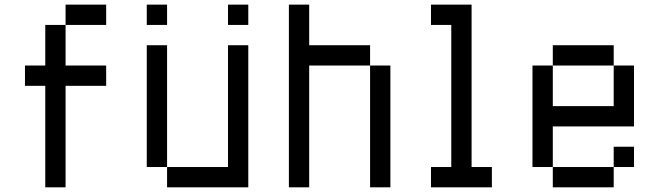

<svg xmlns="http://www.w3.org/2000/svg" viewBox="-20 -801 2818 821"><path d="M260.4 -694.4V-520.8H434V-434H260.4V0H173.6V-434H86.8V-520.8H173.6V-694.4ZM260.4 -694.4V-781.2H434V-694.4Z M607.6 -86.8V-607.6H694.4V-86.8ZM954.9 -86.8V-607.6H1041.7V0H694.4V-86.8ZM694.4 -694.4H607.6V-781.2H694.4ZM954.9 -694.4V-781.2H1041.7V-694.4Z M1562.5 0H1649.3V-520.8H1562.5ZM1215.3 0V-781.2H1302.1V-607.6H1562.5V-520.8H1302.1V0Z M1909.7 -694.4H1822.9V-781.2H1996.5V-86.8H2083.3V0H1822.9V-86.8H1909.7Z M2343.8 -520.8V-607.6H2604.2V-520.8ZM2343.8 0V-86.8H2604.2V0ZM2604.2 -520.8H2691V-260.4H2343.8V-86.8H2256.9V-520.8H2343.8V-347.2H2604.2ZM2691 -86.8H2604.2V-173.6H2691Z"/></svg>

Font: 8-bit Operator+
Style: Regular
Weight: 400
Designer: GrandChaos9000
Foundry: Grand Chaos Productions
Version: Version 1.2.0 - April 24, 2014